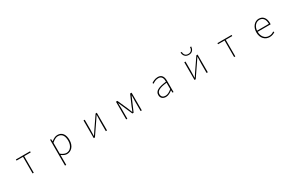

<svg xmlns="http://www.w3.org/2000/svg" viewBox="250 -2749 7500 4950"><g transform="rotate(-30 4000.0 -274.0)"><path d="M482 0H517V-494H711V-527H289V-494H482Z M1307 243H1343V46V-53C1399 -11 1454 13 1504 13C1630 13 1738 -92 1738 -271C1738 -434 1669 -540 1526 -540C1460 -540 1397 -500 1345 -459H1343L1337 -527H1307ZM1507 -20C1465 -20 1405 -39 1343 -91V-416C1410 -474 1469 -507 1523 -507C1652 -507 1700 -405 1700 -271C1700 -124 1619 -20 1507 -20Z M2302 0H2338L2586 -363C2608 -396 2641 -445 2663 -478H2668C2665 -407 2662 -336 2662 -277V0H2698V-527H2662L2414 -164C2392 -131 2360 -82 2338 -49H2333C2335 -120 2338 -191 2338 -249V-527H2302Z M3268 0H3303V-318C3303 -357 3300 -412 3298 -463H3303C3318 -425 3333 -392 3349 -357L3482 -53H3520L3651 -357C3667 -392 3682 -425 3698 -463H3702C3700 -412 3698 -357 3698 -318V0H3733V-527H3690L3559 -227C3544 -182 3523 -136 3503 -90H3498C3481 -136 3461 -182 3443 -227L3310 -527H3268Z M4450 13C4520 13 4586 -26 4640 -70H4643L4648 0H4678V-341C4678 -448 4640 -540 4516 -540C4430 -540 4357 -496 4324 -472L4342 -443C4376 -470 4439 -507 4514 -507C4623 -507 4645 -414 4642 -329C4405 -302 4298 -247 4298 -130C4298 -30 4368 13 4450 13ZM4453 -20C4389 -20 4335 -50 4335 -131C4335 -220 4413 -273 4642 -298V-109C4573 -50 4516 -20 4453 -20Z M5302 0H5338L5586 -363C5608 -396 5641 -445 5663 -478H5668C5665 -407 5662 -336 5662 -277V0H5698V-527H5662L5414 -164C5392 -131 5360 -82 5338 -49H5333C5335 -120 5338 -191 5338 -249V-527H5302ZM5502 -631C5623 -631 5655 -724 5660 -791H5626C5624 -727 5594 -660 5502 -660C5408 -660 5379 -727 5377 -791H5342C5348 -724 5380 -631 5502 -631Z M6482 0H6517V-494H6711V-527H6289V-494H6482Z M7536 13C7614 13 7659 -13 7699 -37L7683 -68C7643 -39 7598 -20 7538 -20C7414 -20 7333 -122 7333 -261H7719C7721 -275 7721 -286 7721 -297C7721 -453 7644 -540 7522 -540C7405 -540 7295 -434 7295 -262C7295 -90 7403 13 7536 13ZM7333 -294C7344 -427 7428 -507 7522 -507C7621 -507 7686 -437 7686 -294Z"/></g></svg>

Font: Harano Aji Gothic ExtraLight
Style: Regular
Weight: 250
Foundry: Masamichi Hosoda
Version: HaranoAjiGothic-ExtraLight version 20230610;ttx 4.39.4